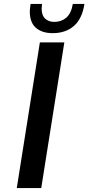

<svg xmlns="http://www.w3.org/2000/svg" viewBox="-20 -953 448 973"><path d="M182 -738H306L189 0H65ZM131 -895Q131 -905 135 -933H193Q191 -915 191 -909Q191 -875 209 -858.5Q227 -842 255 -842Q291 -842 316 -863.5Q341 -885 349 -933H408Q396 -857 354 -821Q312 -785 247 -785Q193 -785 162 -812Q131 -839 131 -895Z"/></svg>

Font: Exo SemiBold
Style: Italic
Weight: 600
Italic angle: -9°
Designer: Natanael Gama
Foundry: Natanael Gama
Version: Version 1.500; ttfautohint (v1.6)